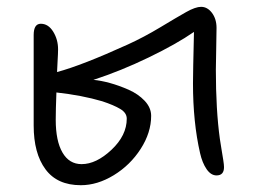

<svg xmlns="http://www.w3.org/2000/svg" viewBox="-20 -546 753 565"><path d="M217.8 -1Q148.4 -1 113.8 -47.9Q79.1 -94.7 79.1 -176.8V-442.9Q79.1 -476.1 100.1 -476.1Q122.1 -476.1 136.5 -452.9Q150.9 -429.7 150.9 -400.9Q150.9 -390.1 149.4 -364.7Q147.9 -339.4 147.9 -334Q220.7 -353.5 356 -415Q403.3 -436.5 451.9 -465.8Q500.5 -495.1 527.8 -510.5Q555.2 -525.9 571.8 -525.9Q590.3 -525.9 603.8 -508.1Q617.2 -490.2 617.2 -463.9Q617.2 -440.4 616.2 -399.9Q615.2 -359.4 615.2 -340.8Q615.2 -222.7 627 -137.2Q628.4 -127.4 631.6 -108.2Q634.8 -88.9 637 -75Q639.2 -61 639.2 -54.2Q639.2 -29.8 617.2 -29.8Q600.6 -29.8 587.9 -48.3Q575.2 -66.9 568.8 -95.2Q547.9 -186 547.9 -300.8Q547.9 -332 550.8 -452.1Q499.5 -416.5 417.7 -377Q335.9 -337.4 254.9 -311Q276.4 -309.1 303.2 -301.8Q330.1 -294.4 358.4 -282Q386.7 -269.5 405.8 -249.3Q424.8 -229 424.8 -205.1Q424.8 -155.8 394 -107.9Q363.3 -60.1 314.9 -30.5Q266.6 -1 217.8 -1ZM144 -193.8Q144 -131.3 163.8 -97.2Q183.6 -63 220.2 -63Q263.2 -63 308.1 -105.2Q353 -147.5 353 -196.8Q353 -213.9 334 -225.3Q314.9 -236.8 280.8 -248Q221.2 -265.6 146 -273.9Q144 -222.2 144 -193.8Z"/></svg>

Font: Shantell Sans Irregular Bouncy
Style: Regular
Weight: 300
Designer: Stephen Nixon, Anya Danilova, Shantell Martin
Foundry: Arrow Type
Version: Version 1.006;[9816181b4]